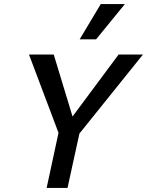

<svg xmlns="http://www.w3.org/2000/svg" viewBox="-20 -927 725 947"><path d="M345 -235 298 -299 565 -658H685ZM210 0 274 -297H378L313 0ZM281 -239 123 -658H245L354 -299ZM373 -733 477 -907H596L454 -733Z"/></svg>

Font: Ysabeau SemiBold
Style: Italic
Weight: 600
Italic angle: -12°
Designer: Christian Thalmann (Catharsis Fonts)
Version: Version 2.002